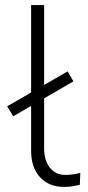

<svg xmlns="http://www.w3.org/2000/svg" viewBox="-20 -725 347 753"><path d="M231 8Q172 8 137 -30Q102 -68 102 -134V-705H153V-142Q153 -111 163.5 -87.5Q174 -64 192.5 -51.5Q211 -39 236 -39Q251 -39 265.5 -41Q280 -43 295 -47L293 0Q280 3 265 5.5Q250 8 231 8ZM32 -269 8 -308 245 -445 268 -406Z"/></svg>

Font: Nunito Sans 7pt ExtraLight
Style: Regular
Weight: 250
Designer: Vernon Adams
Foundry: Vernon Adams
Version: Version 3.101;gftools[0.9.27]